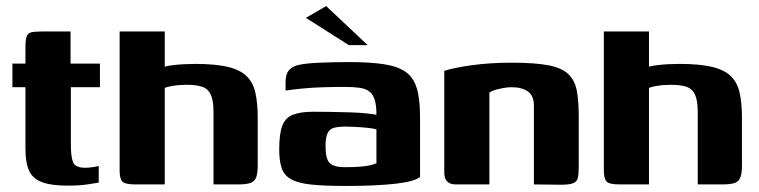

<svg xmlns="http://www.w3.org/2000/svg" viewBox="-20 -609 2507 634"><path d="M203 4Q149 4 118.5 -7.5Q88 -19 76 -45.5Q64 -72 64 -119V-321H21V-399H64V-450Q64 -475 67.5 -487Q71 -499 82 -502Q93 -505 117 -505H213Q213 -501 213 -495Q213 -489 213 -480V-399H310V-321H214V-131Q214 -91 221.5 -73Q229 -55 262 -55Q271 -55 285.5 -57Q300 -59 306 -61V-6Q299 -5 271.5 -0.5Q244 4 203 4Z M428 0Q393 0 384 -9.5Q375 -19 375 -46V-505H524V-389Q536 -392 552.5 -394Q569 -396 588 -397Q607 -398 624 -398Q692 -398 733 -388Q774 -378 795 -357Q816 -336 823.5 -302Q831 -268 831 -219V-63Q831 -36 825.5 -22.5Q820 -9 806 -4.5Q792 0 765 0H685V-239Q685 -277 676 -296.5Q667 -316 647.5 -322.5Q628 -329 596 -329Q585 -329 571.5 -328Q558 -327 545 -324.5Q532 -322 524 -319V0Z M1121 5Q1051 5 1008 0.5Q965 -4 941.5 -17Q918 -30 910 -54Q902 -78 902 -116Q902 -167 912 -193.5Q922 -220 947 -230Q972 -240 1014 -240Q1039 -240 1071.5 -239.5Q1104 -239 1135.5 -238Q1167 -237 1190.5 -234.5Q1214 -232 1223 -230Q1223 -261 1217.5 -279Q1212 -297 1200 -306.5Q1188 -316 1168 -319Q1148 -322 1119 -322Q1084 -322 1049.5 -321Q1015 -320 982.5 -317Q950 -314 923 -310V-338Q923 -365 935 -378Q947 -391 968 -395Q991 -400 1036.5 -402Q1082 -404 1135 -404Q1202 -404 1247.5 -397Q1293 -390 1319 -372Q1345 -354 1356 -318.5Q1367 -283 1367 -224V-25Q1351 -10 1287.5 -2.5Q1224 5 1121 5ZM1120 -57Q1148 -57 1167.5 -58.5Q1187 -60 1201 -63Q1215 -66 1223 -70V-182Q1212 -185 1192.5 -187Q1173 -189 1153 -190Q1133 -191 1122 -191Q1098 -191 1083 -187Q1068 -183 1061.5 -169Q1055 -155 1055 -126Q1055 -101 1060 -85.5Q1065 -70 1079 -63.5Q1093 -57 1120 -57ZM1132 -460 990 -550 1057 -589 1194 -460Z M1485 0Q1447 0 1447 -39V-375Q1477 -385 1537 -393.5Q1597 -402 1669 -402Q1746 -402 1790.5 -393.5Q1835 -385 1856.5 -364.5Q1878 -344 1884.5 -310Q1891 -276 1891 -225V-56Q1891 -34 1888 -21.5Q1885 -9 1872.5 -4Q1860 1 1834 1L1743 0V-260Q1743 -293 1723 -307Q1703 -321 1669 -321Q1657 -321 1643 -318.5Q1629 -316 1616.5 -312.5Q1604 -309 1596 -303V0Z M2027 0Q1992 0 1983 -9.5Q1974 -19 1974 -46V-505H2123V-389Q2135 -392 2151.5 -394Q2168 -396 2187 -397Q2206 -398 2223 -398Q2291 -398 2332 -388Q2373 -378 2394 -357Q2415 -336 2422.5 -302Q2430 -268 2430 -219V-63Q2430 -36 2424.5 -22.5Q2419 -9 2405 -4.5Q2391 0 2364 0H2284V-239Q2284 -277 2275 -296.5Q2266 -316 2246.5 -322.5Q2227 -329 2195 -329Q2184 -329 2170.5 -328Q2157 -327 2144 -324.5Q2131 -322 2123 -319V0Z"/></svg>

Font: Genos
Style: Bold
Weight: 700
Designer: Robert E. Leuschke
Foundry: Robert E. Leuschke
Version: Version 1.010